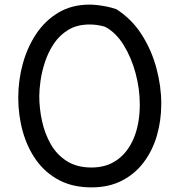

<svg xmlns="http://www.w3.org/2000/svg" viewBox="-20 -795 771 831"><path d="M376 16Q295 16 235.5 -15.5Q176 -47 137 -101.5Q98 -156 78.5 -226Q59 -296 59 -372Q59 -447 78.5 -518.5Q98 -590 136.5 -648Q175 -706 233 -740.5Q291 -775 367 -775Q383 -775 401 -773Q419 -771 440 -767Q461 -763 484 -755Q551 -712 593.5 -645Q636 -578 657 -500Q678 -422 678 -346Q678 -273 659 -208Q640 -143 602 -92.5Q564 -42 507.5 -13Q451 16 376 16ZM150 -380Q150 -325 162 -270.5Q174 -216 200 -170.5Q226 -125 269.5 -97.5Q313 -70 376 -70Q442 -70 488.5 -104Q535 -138 560 -199.5Q585 -261 585 -343Q585 -410 567 -477.5Q549 -545 515.5 -599.5Q482 -654 435 -679Q419 -684 402 -686.5Q385 -689 368 -689Q314 -689 276 -666Q238 -643 213.5 -606.5Q189 -570 175 -527.5Q161 -485 155.5 -446Q150 -407 150 -380Z"/></svg>

Font: Playpen Sans Thai
Style: Regular
Weight: 400
Designer: Sirin Gunkloy, Laura Meseguer, Veronika Burian, José Scaglione
Foundry: TypeTogether
Version: Version 2.000